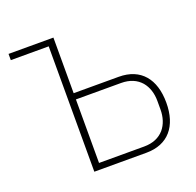

<svg xmlns="http://www.w3.org/2000/svg" viewBox="-123 -827 976 957"><g transform="rotate(-20 365.0 -349.0)"><path d="M219 -665H18V-698H256V-403H495C612 -403 674 -326 674 -201C674 -77 612 0 495 0H219ZM495 -33C543 -33 577 -49 601 -76C624 -103 635 -139 635 -179V-224C635 -264 624 -300 601 -327C577 -354 543 -370 495 -370H256V-33Z"/></g></svg>

Font: Plexus Sans ExtraLight
Style: Regular
Weight: 250
Version: Version 2.001;PS 002.001;hotconv 1.0.70;makeotf.lib2.5.58329